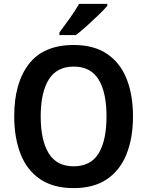

<svg xmlns="http://www.w3.org/2000/svg" viewBox="-20 -956 756 986"><path d="M663 -358Q663 -248 630 -165Q597 -82 529.5 -36Q462 10 358 10Q254 10 186 -36Q118 -82 85.5 -165.5Q53 -249 53 -359Q53 -530 128.5 -627.5Q204 -725 359 -725Q462 -725 529.5 -679.5Q597 -634 630 -551.5Q663 -469 663 -358ZM189 -358Q189 -236 230 -169Q271 -102 358 -102Q446 -102 486.5 -168.5Q527 -235 527 -358Q527 -481 486.5 -547.5Q446 -614 359 -614Q271 -614 230 -547Q189 -480 189 -358ZM531 -926Q515 -907 486 -879Q457 -851 426 -823Q395 -795 370 -776H285V-789Q309 -821 338 -861.5Q367 -902 386 -936H531Z"/></svg>

Font: Noto Sans Bengali SemiCondensed SemiBold
Style: Regular
Weight: 600
Width: 4
Designer: Joana Ranito - Universal Thirst; Jelle Bosma - Monotype Design Team
Foundry: Universal Thirst ehf.
Version: Version 3.000; ttfautohint (v1.8.4.7-5d5b)